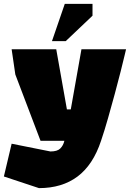

<svg xmlns="http://www.w3.org/2000/svg" viewBox="-40 -727 680 990"><path d="M161 243 -20 183 20 14 220 54Q255 54 270.5 39Q286 24 292 -1H169L39 -343L20 -473H250L305 -163H325L380 -473H610Q610 -473 602.5 -441.5Q595 -410 582 -358Q569 -306 552 -243.5Q535 -181 517 -117.5Q499 -54 481 -1Q440 123 360 183Q280 243 161 243ZM228 -515 294 -707H437V-646L299 -515Z"/></svg>

Font: Rowdies
Style: Bold
Weight: 700
Designer: Jaikishan Patel
Version: Version 1.000; ttfautohint (v1.8.3)